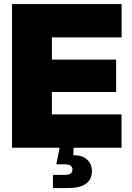

<svg xmlns="http://www.w3.org/2000/svg" viewBox="-20 -748 667 972"><path d="M41 0V-727.5H595.7V-558.6H242.7V-446.3H567.9V-282.2H242.7V-168.9H595.2V0ZM248 204.1V137.2H307.6Q327.6 137.2 337.2 130.6Q346.7 124 346.7 110.4Q346.7 97.2 337.2 90.6Q327.6 84 307.6 84H265.1L285.6 -19.5H352.5V0L351.1 38.1Q396 36.6 420.7 59.6Q445.3 82.5 445.3 118.2Q445.3 160.6 414.6 182.4Q383.8 204.1 325.2 204.1Z"/></svg>

Font: Inter 28pt Black
Style: Regular
Weight: 900
Designer: Rasmus Andersson
Foundry: rsms
Version: Version 4.001;git-66647c0bb